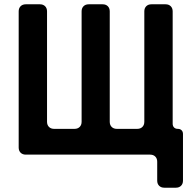

<svg xmlns="http://www.w3.org/2000/svg" viewBox="-20 -720 888 894"><path d="M712 121V33Q712 18 703 9Q694 0 679 0H100Q85 0 76 -9Q67 -18 67 -33V-667Q67 -682 76 -691Q85 -700 100 -700H166Q181 -700 190 -691Q199 -682 199 -667V-153Q199 -138 208 -129Q217 -120 232 -120H327Q342 -120 351 -129Q360 -138 360 -153V-667Q360 -682 369 -691Q378 -700 393 -700H458Q473 -700 482 -691Q491 -682 491 -667V-153Q491 -138 500 -129Q509 -120 524 -120H619Q634 -120 643 -129Q652 -138 652 -153V-667Q652 -682 661 -691Q670 -700 685 -700H751Q766 -700 775 -691Q784 -682 784 -667V-144Q784 -133 790.5 -126.5Q797 -120 808 -120Q819 -120 825.5 -113.5Q832 -107 832 -96V121Q832 136 823 145Q814 154 799 154H745Q730 154 721 145Q712 136 712 121Z"/></svg>

Font: Higure Gothic Black
Style: Regular
Weight: 900
Designer: Yoshimichi Ohira
Foundry: Positype
Version: Version 1.000